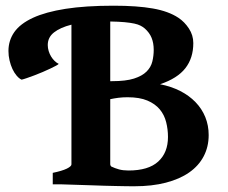

<svg xmlns="http://www.w3.org/2000/svg" viewBox="-20 -650 805 677"><path d="M490.2 -549.8Q483.9 -555.2 475.3 -559.6Q466.8 -564 453.4 -566.9Q439.9 -569.8 419.4 -571.8Q398.9 -573.7 368.7 -574.2V-363.8H375.5Q423.8 -363.8 452.6 -373Q481.4 -382.3 496.8 -397.7Q512.2 -413.1 517.1 -433.1Q522 -453.1 522 -474.1Q522 -498 514.6 -516.4Q507.3 -534.7 490.2 -549.8ZM429.7 -307.1Q412.6 -307.1 397.5 -305.2Q382.3 -303.2 368.7 -300.3V-70.3Q368.7 -66.9 372.1 -63Q385.3 -56.6 399.7 -52.7Q414.1 -48.8 433.1 -48.8Q503.4 -48.8 537.8 -80.3Q572.3 -111.8 572.3 -167Q572.3 -193.8 565.9 -219.2Q559.6 -244.6 543.5 -264.2Q527.3 -283.7 499.8 -295.4Q472.2 -307.1 429.7 -307.1ZM9.8 -470.2Q9.8 -507.3 30.5 -536.9Q51.3 -566.4 96.2 -587.2Q141.1 -607.9 211.2 -618.9Q281.2 -629.9 380.4 -629.9Q463.9 -629.9 519 -620.1Q574.2 -610.4 608.9 -587.4Q630.9 -572.8 646.2 -549.3Q661.6 -525.9 661.6 -498Q661.6 -445.3 633.5 -409.4Q605.5 -373.5 544.4 -353Q584 -345.2 615.5 -329.1Q647 -313 669.4 -289.8Q691.9 -266.6 703.9 -237.1Q715.8 -207.5 715.8 -173.8Q715.8 -132.3 698.2 -98.9Q680.7 -65.4 647.2 -42Q613.8 -18.6 564.9 -5.9Q516.1 6.8 453.6 6.8Q442.9 6.8 426 6.6Q409.2 6.3 389.2 5.9Q369.1 5.4 347.2 4.9Q325.2 4.4 303.7 3.4Q253.4 2 196.8 0H166V-40.5Q199.2 -47.4 215.6 -55.4Q231.9 -63.5 231.9 -70.3V-563Q192.9 -553.2 170.7 -535.9Q148.4 -518.6 148.4 -491.2Q148.4 -480.5 151.6 -470Q154.8 -459.5 160.2 -450.7Q165.5 -441.9 172.6 -435.1Q179.7 -428.2 187 -424.8Q186 -422.9 178 -418.5Q169.9 -414.1 157.5 -408.2Q145 -402.3 130.4 -396Q115.7 -389.6 101.3 -384.3Q86.9 -378.9 75 -374.8Q63 -370.6 56.2 -369.1Q47.4 -373 38.8 -383.1Q30.3 -393.1 23.9 -406.7Q17.6 -420.4 13.7 -436.8Q9.8 -453.1 9.8 -470.2Z"/></svg>

Font: Gentium Book Basic
Style: Bold
Weight: 700
Designer: J. Victor Gaultney and Annie Olsen
Foundry: SIL International
Version: Version 1.102; 2013; Maintenance release